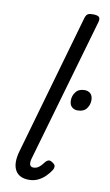

<svg xmlns="http://www.w3.org/2000/svg" viewBox="-109 -1068 653 1138"><g transform="rotate(10 217.0 -499.0)"><path d="M151 17Q89 17 67 -26Q45 -69 68 -145L308 -984Q314 -1003 323.5 -1009Q333 -1015 353 -1015Q383 -1015 391.5 -1006Q400 -997 395 -977L147 -117Q138 -88 142.5 -73.5Q147 -59 165 -59Q179 -59 190 -65.5Q201 -72 211 -83Q221 -94 229 -105Q236 -113 245.5 -116Q255 -119 270 -109Q286 -99 287 -88.5Q288 -78 282 -67Q269 -46 249.5 -26.5Q230 -7 205.5 5Q181 17 151 17ZM363 -438Q342 -438 328 -451Q314 -464 314 -490Q314 -518 331.5 -541Q349 -564 385 -564Q406 -564 420 -551Q434 -538 434 -511Q434 -484 417 -461Q400 -438 363 -438Z"/></g></svg>

Font: Playwrite TZ
Style: Regular
Weight: 400
Designer: Veronika Burian, José Scaglione
Foundry: TypeTogether
Version: Version 1.002